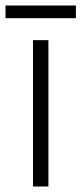

<svg xmlns="http://www.w3.org/2000/svg" viewBox="-40 -678 296 698"><path d="M236 -658H-20V-612H236ZM136 0V-532H80V0Z"/></svg>

Font: Noto Sans SemiCondensed Light
Style: Regular
Weight: 300
Width: 4
Designer: Monotype Design Team
Foundry: Monotype Imaging Inc.
Version: Version 2.013